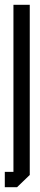

<svg xmlns="http://www.w3.org/2000/svg" viewBox="-24 -557 166 800"><path d="M47 223H-4V159H32V-537H100V172Z"/></svg>

Font: Commune Nuit Debout
Style: Regular
Weight: 400
Designer: Sébastien Marchal
Foundry: Sébastien Marchal
Version: Version 1.003;PS 1.3;hotconv 1.0.88;makeotf.lib2.5.647800